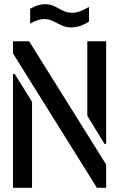

<svg xmlns="http://www.w3.org/2000/svg" viewBox="-20 -897 569 917"><path d="M321 -766Q295 -766 274 -776Q253 -786 233.5 -796Q214 -806 190 -806Q177 -806 160.5 -801Q144 -796 124 -784V-855Q145 -867 162.5 -872Q180 -877 194 -877Q220 -877 240 -867Q260 -857 280 -846.5Q300 -836 325 -836Q342 -836 361 -842.5Q380 -849 405 -864V-794Q380 -778 359 -772Q338 -766 321 -766ZM443 0 42 -642V-700H119L487 -111V0ZM42 0V-544H50L133 -411V0ZM479 -210 397 -344V-700H487V-210Z"/></svg>

Font: Stick No Bills Medium
Style: Regular
Weight: 500
Version: Version 2.000